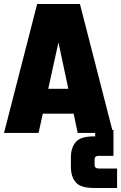

<svg xmlns="http://www.w3.org/2000/svg" viewBox="-20 -662 603 956"><path d="M433 -220V-96H112V-220ZM543 0H367L271 -451L172 0H0L165 -642H378ZM333 121Q333 74 357 45.5Q381 17 448 17H545V114H472Q461 114 456 118.5Q451 123 451 132V159Q451 168 456 172.5Q461 177 472 177H563V274H448Q381 274 357 245.5Q333 217 333 169ZM545 22H454V-15H545Z"/></svg>

Font: Teko Variable Light
Style: Regular
Weight: 300
Designer: Manushi Parikh, Jonny Pinhorn
Foundry: Indian Type Foundry
Version: Version 3.000